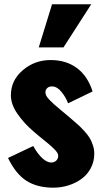

<svg xmlns="http://www.w3.org/2000/svg" viewBox="-20 -871 478 902"><path d="M162.1 -648.4 224.6 -851.1H408.7L278.3 -648.4ZM231 10.7Q155.8 10.7 105.2 -21Q54.7 -52.7 17.6 -128.9L136.2 -185.1Q156.2 -148.4 179.7 -127Q200.7 -107.9 220.7 -107.4Q223.6 -107.4 226.1 -107.9Q237.8 -109.4 245.8 -118.2Q253.9 -127 253.4 -140.1Q253.4 -147 248 -155Q242.7 -163.1 232.2 -173.3Q221.7 -183.6 212.4 -191.4Q203.1 -199.2 187.5 -211.9Q171.9 -224.6 164.1 -231L138.7 -252.4Q93.3 -291 62 -336.2Q30.8 -381.3 31.2 -423.8Q31.2 -493.7 87.2 -541.3Q143.1 -588.9 217.8 -588.9Q290.5 -588.9 341.1 -551.5Q391.6 -514.2 415 -441.4L299.8 -385.7Q289.6 -413.6 269.5 -438.5Q249.5 -463.4 228.5 -464.8Q212.4 -466.3 203.1 -458.3Q193.8 -450.2 193.4 -439Q192.9 -430.7 197.3 -421.6Q201.7 -412.6 213.6 -400.6Q225.6 -388.7 234.4 -380.6Q243.2 -372.6 262.2 -356.9Q281.2 -341.3 289.1 -334.5L311.5 -315.4Q314 -313.5 318.4 -309.6Q338.4 -292.5 348.9 -283Q359.4 -273.4 376 -255.4Q392.6 -237.3 401.1 -223.1Q409.7 -209 416.3 -189.2Q422.9 -169.4 422.9 -148.9Q422.9 -111.8 406.5 -81.1Q390.1 -50.3 362.8 -30.5Q335.4 -10.7 301.3 0Q267.1 10.7 231 10.7Z"/></svg>

Font: Oswald
Style: Heavy
Weight: 800
Designer: Vernon Adams
Foundry: Vernon Adams
Version: 3.0; ttfautohint (v0.95) -l 8 -r 50 -G 200 -x 0 -w "G" -W -c